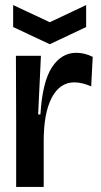

<svg xmlns="http://www.w3.org/2000/svg" viewBox="-20 -740 399 760"><path d="M44 0V-256L43 -519H142L131 -287H140Q148 -416 185.5 -473.5Q223 -531 282 -531Q315 -531 347 -515L341 -398Q323 -406 306 -410Q289 -414 274 -414Q217 -414 185 -353.5Q153 -293 153 -182V0ZM32 -720 177 -652 321 -720V-633L177 -565L32 -633Z"/></svg>

Font: Bricolage Grotesque 96pt Medium
Style: Regular
Weight: 500
Designer: Mathieu Triay
Foundry: Atelier Triay
Version: Version 1.001; ttfautohint (v1.8.4.7-5d5b);gftools[0.9.33.de